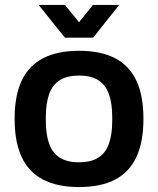

<svg xmlns="http://www.w3.org/2000/svg" viewBox="-20 -743 638 775"><path d="M299 12Q213 12 155 -17.5Q97 -47 68 -108Q39 -169 39 -263Q39 -358 68 -418.5Q97 -479 155 -508.5Q213 -538 299 -538Q386 -538 443.5 -508.5Q501 -479 530 -418.5Q559 -358 559 -263Q559 -169 530 -108Q501 -47 443.5 -17.5Q386 12 299 12ZM299 -88Q347 -88 376.5 -106.5Q406 -125 419.5 -162.5Q433 -200 433 -256V-270Q433 -326 419.5 -363.5Q406 -401 376.5 -419.5Q347 -438 299 -438Q251 -438 221.5 -419.5Q192 -401 178.5 -363.5Q165 -326 165 -270V-256Q165 -200 178.5 -162.5Q192 -125 221.5 -106.5Q251 -88 299 -88ZM136 -723H242L327 -619L271 -618L355 -723H461L356 -591H242Z"/></svg>

Font: Archivo SemiBold
Style: Regular
Weight: 600
Designer: Hector Gatti
Foundry: Omnibus-Type
Version: Version 2.001